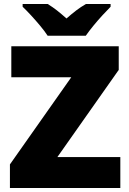

<svg xmlns="http://www.w3.org/2000/svg" viewBox="-20 -947 651 967"><path d="M586 0H30V-119L339 -558H37V-714H578V-595L269 -156H586ZM220 -767Q205 -790 182.5 -817Q160 -844 136.5 -869.5Q113 -895 94 -913V-927H220Q246 -911 267.5 -894Q289 -877 315 -854Q341 -877 364 -894.5Q387 -912 413 -927H537V-913Q520 -896 496.5 -870.5Q473 -845 450.5 -817.5Q428 -790 412 -767Z"/></svg>

Font: Noto Sans Bengali UI Black
Style: Regular
Weight: 900
Designer: Jelle Bosma - Monotype Design Team
Foundry: Monotype Imaging Inc.
Version: Version 2.003; ttfautohint (v1.8.4.7-5d5b)